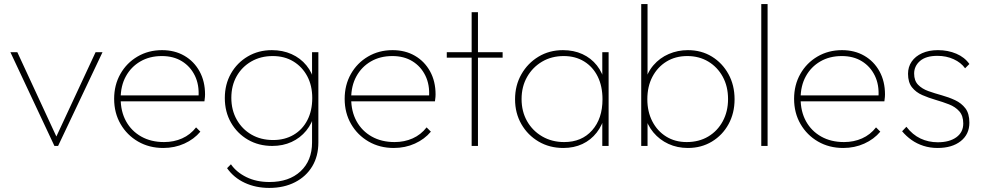

<svg xmlns="http://www.w3.org/2000/svg" viewBox="-20 -716 4825 942"><path d="M247 0 31 -460H65L265 -28H248L449 -460H483L265 0Z M781 10Q712 10 657.5 -21.5Q603 -53 571.5 -107.5Q540 -162 540 -231Q540 -299 570.5 -353Q601 -407 654.5 -438.5Q708 -470 775 -470Q837 -470 884.5 -442.5Q932 -415 959 -366Q986 -317 986 -253Q986 -249 985.5 -240.5Q985 -232 983 -219H562V-248H963L954 -241Q958 -300 936 -345Q914 -390 872.5 -415.5Q831 -441 774 -441Q714 -441 668.5 -414.5Q623 -388 597.5 -341.5Q572 -295 572 -233Q572 -169 598.5 -121Q625 -73 673 -46Q721 -19 785 -19Q833 -19 873.5 -37Q914 -55 942 -91L963 -70Q932 -33 884.5 -11.5Q837 10 781 10Z M1301 206Q1235 206 1181 181Q1127 156 1094 109L1113 90Q1140 129 1189 153Q1238 177 1302 177Q1398 177 1454.5 124.5Q1511 72 1511 -17V-134L1520 -242L1511 -347V-460H1542V-17Q1542 50 1512 100Q1482 150 1427.5 178Q1373 206 1301 206ZM1316 0Q1249 0 1196.5 -30.5Q1144 -61 1113.5 -114Q1083 -167 1083 -235Q1083 -302 1113 -355Q1143 -408 1195.5 -439Q1248 -470 1314 -470Q1367 -470 1410.5 -450.5Q1454 -431 1483.5 -395Q1513 -359 1524 -309V-160Q1512 -111 1482.5 -75Q1453 -39 1410.5 -19.5Q1368 0 1316 0ZM1320 -29Q1377 -29 1420.5 -54.5Q1464 -80 1488 -126.5Q1512 -173 1512 -235Q1512 -296 1487.5 -342Q1463 -388 1419.5 -414.5Q1376 -441 1318 -441Q1259 -441 1213 -414.5Q1167 -388 1141 -342Q1115 -296 1115 -236Q1115 -176 1141.5 -129Q1168 -82 1214 -55.5Q1260 -29 1320 -29Z M1912 10Q1843 10 1788.5 -21.5Q1734 -53 1702.5 -107.5Q1671 -162 1671 -231Q1671 -299 1701.5 -353Q1732 -407 1785.5 -438.5Q1839 -470 1906 -470Q1968 -470 2015.5 -442.5Q2063 -415 2090 -366Q2117 -317 2117 -253Q2117 -249 2116.5 -240.5Q2116 -232 2114 -219H1693V-248H2094L2085 -241Q2089 -300 2067 -345Q2045 -390 2003.5 -415.5Q1962 -441 1905 -441Q1845 -441 1799.5 -414.5Q1754 -388 1728.5 -341.5Q1703 -295 1703 -233Q1703 -169 1729.5 -121Q1756 -73 1804 -46Q1852 -19 1916 -19Q1964 -19 2004.5 -37Q2045 -55 2073 -91L2094 -70Q2063 -33 2015.5 -11.5Q1968 10 1912 10Z M2294 0V-656H2325V0ZM2172 -433V-460H2446V-433Z M2744 10Q2676 10 2622.5 -21.5Q2569 -53 2538 -107Q2507 -161 2507 -229Q2507 -297 2538 -351.5Q2569 -406 2622 -438Q2675 -470 2742 -470Q2795 -470 2837.5 -450.5Q2880 -431 2908.5 -395Q2937 -359 2948 -309V-152Q2936 -102 2907.5 -65.5Q2879 -29 2837.5 -9.5Q2796 10 2744 10ZM2748 -19Q2834 -19 2885 -76.5Q2936 -134 2936 -229Q2936 -293 2912.5 -340.5Q2889 -388 2846 -414.5Q2803 -441 2746 -441Q2686 -441 2639.5 -413.5Q2593 -386 2566 -338.5Q2539 -291 2539 -230Q2539 -169 2566 -121.5Q2593 -74 2640.5 -46.5Q2688 -19 2748 -19ZM2935 0V-123L2944 -237L2935 -348V-460H2966V0Z M3355 10Q3303 10 3259.5 -10Q3216 -30 3185.5 -66.5Q3155 -103 3143 -152V-309Q3155 -360 3186 -396Q3217 -432 3261 -451Q3305 -470 3355 -470Q3421 -470 3472.5 -438.5Q3524 -407 3554 -352.5Q3584 -298 3584 -229Q3584 -161 3554.5 -107Q3525 -53 3473 -21.5Q3421 10 3355 10ZM3126 0V-696H3157V-348L3147 -237L3157 -123V0ZM3349 -19Q3409 -19 3454.5 -46Q3500 -73 3526 -121Q3552 -169 3552 -230Q3552 -292 3526 -339.5Q3500 -387 3455 -414Q3410 -441 3352 -441Q3294 -441 3250 -414Q3206 -387 3181 -339.5Q3156 -292 3156 -229Q3156 -168 3180.5 -120.5Q3205 -73 3248.5 -46Q3292 -19 3349 -19Z M3715 0V-696H3746V0Z M4117 10Q4048 10 3993.5 -21.5Q3939 -53 3907.5 -107.5Q3876 -162 3876 -231Q3876 -299 3906.5 -353Q3937 -407 3990.5 -438.5Q4044 -470 4111 -470Q4173 -470 4220.5 -442.5Q4268 -415 4295 -366Q4322 -317 4322 -253Q4322 -249 4321.5 -240.5Q4321 -232 4319 -219H3898V-248H4299L4290 -241Q4294 -300 4272 -345Q4250 -390 4208.5 -415.5Q4167 -441 4110 -441Q4050 -441 4004.5 -414.5Q3959 -388 3933.5 -341.5Q3908 -295 3908 -233Q3908 -169 3934.5 -121Q3961 -73 4009 -46Q4057 -19 4121 -19Q4169 -19 4209.5 -37Q4250 -55 4278 -91L4299 -70Q4268 -33 4220.5 -11.5Q4173 10 4117 10Z M4580 10Q4543 10 4510.5 -0.5Q4478 -11 4452 -29.5Q4426 -48 4406 -72L4427 -94Q4457 -55 4496 -36.5Q4535 -18 4581 -18Q4638 -18 4672 -42.5Q4706 -67 4706 -110Q4706 -148 4686.5 -170Q4667 -192 4636 -204Q4605 -216 4570.5 -226Q4536 -236 4505 -249.5Q4474 -263 4454.5 -287.5Q4435 -312 4435 -354Q4435 -388 4453 -414Q4471 -440 4504 -455Q4537 -470 4582 -470Q4631 -470 4672 -452.5Q4713 -435 4736 -402L4715 -381Q4695 -409 4659 -425.5Q4623 -442 4579 -442Q4523 -442 4494 -417Q4465 -392 4465 -355Q4465 -320 4484.5 -300Q4504 -280 4535 -269Q4566 -258 4600.5 -248.5Q4635 -239 4666 -224.5Q4697 -210 4716.5 -184.5Q4736 -159 4736 -114Q4736 -57 4693.5 -23.5Q4651 10 4580 10Z"/></svg>

Font: Outfit Thin
Style: Regular
Weight: 100
Designer: Rodrigo Fuenzalida
Foundry: fragTYPE
Version: Version 1.100;gftools[0.9.27]